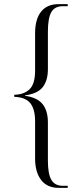

<svg xmlns="http://www.w3.org/2000/svg" viewBox="-20 -780 396 930"><path d="M265 130Q208 130 179 91.5Q150 53 150 -12V-192Q150 -251 127 -280Q104 -309 49 -311V-321Q97 -322 123.5 -348Q150 -374 150 -438V-619Q150 -687 179 -723.5Q208 -760 264 -760H308V-750H284Q245 -750 228.5 -721Q212 -692 212 -627V-445Q212 -390 187 -358Q162 -326 101 -318V-316Q160 -308 186 -276Q212 -244 212 -187V-2Q212 63 229 91.5Q246 120 284 120H308V130Z"/></svg>

Font: Noto Serif Display Condensed Light
Style: Regular
Weight: 300
Width: 3
Designer: Monotype Design Team
Foundry: Monotype Imaging Inc.
Version: Version 2.009